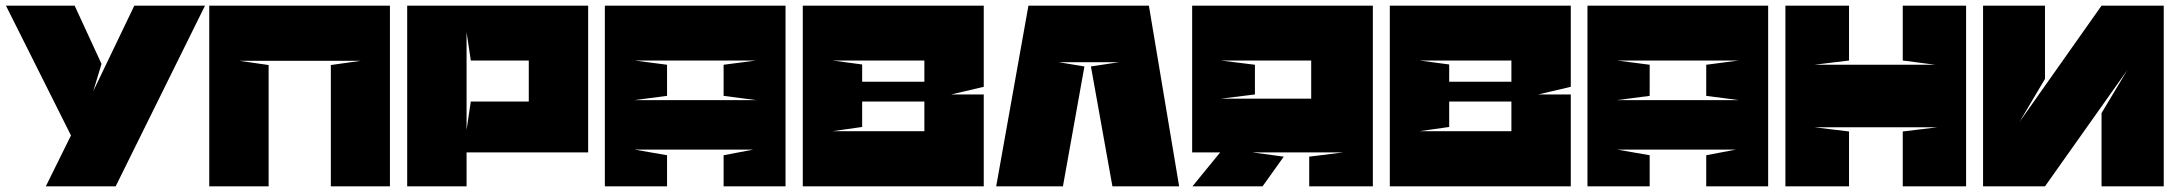

<svg xmlns="http://www.w3.org/2000/svg" viewBox="-20 -659 7703 679"><path d="M705 -639H455L310 -337L339 -433L244 -639H1L231 -180L142 0H389Z M826 -444H1256L1150 -429V0H1359V-639H720V0H930V-429L826 -444Z M1630 -545 1645 -445H1833H1850V-300H1833H1645L1630 -200ZM1630 -120H2060V-639H1420V0H1630Z M2224 -445H2654L2539 -430V-320L2654 -305H2224L2339 -320V-430ZM2119 -639V0H2339V-110L2224 -130H2644L2539 -110V0H2758V-639Z M3249 -300V-195H2924L3029 -210V-300ZM3249 -445V-370H3029V-431L2924 -445ZM3459 -639H2819C2819 -429 2819 -218 2819 0C3029 0 3249 0 3459 0V-325H3344L3459 -352Z M3724 -439H3937L3838 -424L3914 0H4150L4043 -639H3617L3503 0H3739L3815 -424L3724 -439Z M4617 -445V-310H4297L4418 -325V-430L4297 -445ZM4730 -120 4610 -105V0H4835V-639C4625 -639 4406 -639 4196 -639V-120H4295L4197 0H4445L4520 -105L4409 -120Z M5325 -300V-195H5000L5105 -210V-300ZM5325 -445V-370H5105V-431L5000 -445ZM5535 -639H4895C4895 -429 4895 -218 4895 0C5105 0 5325 0 5535 0V-325H5420L5535 -352Z M5699 -445H6129L6014 -430V-320L6129 -305H5699L5814 -320V-430ZM5594 -639V0H5814V-110L5699 -130H6119L6014 -110V0H6233V-639Z M6294 -639V0H6519V-194L6396 -209H6832L6709 -194V0H6933V-639H6709V-445L6824 -430H6396L6519 -445V-639H6294Z M7212 -380V-639H6993V0H7212L7503 -411L7412 -259V0H7632V-639H7412L7122 -228Z"/></svg>

Font: Banana Brick
Style: Regular
Weight: 400
Designer: artmaker
Foundry: artmaker
Version: Version 4.000 2011 initial release